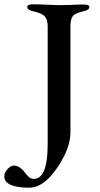

<svg xmlns="http://www.w3.org/2000/svg" viewBox="-94 -674 464 894"><path d="M-74 148Q-74 130 -59 113.5Q-44 97 -30 97Q-6 97 15 121Q32 143 41.5 151Q51 159 63 159Q128 159 128 -2V-551Q128 -584 113.5 -598.5Q99 -613 62 -621Q33 -627 33 -641Q33 -654 59 -654Q87 -654 127 -652Q165 -650 185 -650L232 -651Q268 -653 297 -653Q322 -653 322 -641Q322 -627 293 -621Q256 -613 245 -599Q234 -585 234 -551V-61Q234 -10 210.5 40.5Q187 91 154 132Q100 200 42 200Q-15 200 -44.5 186.5Q-74 173 -74 148Z"/></svg>

Font: EB Garamond Medium
Style: Regular
Weight: 500
Designer: Georg Duffner and Octavio Pardo
Foundry: Georg Duffner
Version: Version 1.000